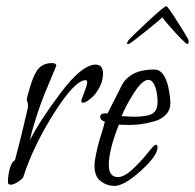

<svg xmlns="http://www.w3.org/2000/svg" viewBox="-20 -600 639 630"><path d="M295 -295Q287 -284 273.5 -273.5Q260 -263 253 -263Q247 -263 247 -269Q247 -273 256.5 -297Q266 -321 266 -330Q266 -337 261 -337Q226 -337 157.5 -229Q89 -121 56 -18Q50 -10 37 -2Q24 6 15 6Q9 6 6 1Q6 -26 12.5 -48Q19 -70 29 -74Q51 -157 60 -198L70 -240Q72 -247 72 -256Q72 -261 70 -265Q68 -269 68 -273Q68 -279 70 -284Q86 -347 102.5 -370Q119 -393 151 -393Q163 -393 165 -385Q164 -382 150.5 -350Q137 -318 125.5 -290Q114 -262 100 -219Q86 -176 78 -140Q111 -205 180 -296.5Q249 -388 294 -388Q318 -388 318 -358Q318 -327 295 -295Z M533 -311Q539 -280 539 -261Q539 -239 524 -223.5Q509 -208 485 -201.5Q461 -195 442 -192.5Q423 -190 406 -190Q396 -190 383.5 -190.5Q371 -191 370 -191Q337 -107 337 -59Q337 -19 367 -19Q388 -19 416 -45.5Q444 -72 465 -98.5Q486 -125 490 -125Q497 -125 497 -117Q497 -89 442 -39.5Q387 10 356 10Q331 10 310.5 -5.5Q290 -21 290 -57Q290 -68 293 -83Q300 -121 311.5 -157Q323 -193 324 -201Q309 -205 309 -217Q309 -228 326 -228H333Q373 -307 379 -319Q407 -372 486 -372Q520 -372 533 -311ZM497 -263Q497 -288 492 -306Q487 -324 480.5 -331Q474 -338 467 -338Q447 -338 419.5 -295Q392 -252 379 -219Q381 -219 395 -218Q409 -217 419 -217Q460 -217 478 -226Q496 -235 497 -263ZM591 -457Q578 -468 550.5 -498Q523 -528 513 -543Q500 -531 457 -496.5Q414 -462 405 -457Q402 -455 400 -455Q398 -455 397.5 -456Q397 -457 397 -458Q397 -461 401 -467Q411 -479 464 -528.5Q517 -578 526 -580Q531 -578 560 -532.5Q589 -487 598 -470Q599 -467 599 -463Q599 -456 594 -456Q593 -456 591 -457Z"/></svg>

Font: Bilbo Swash Caps
Style: Regular
Weight: 400
Designer: Robert E. Leuschke
Foundry: Robert E. Leuschke
Version: Version 1.003